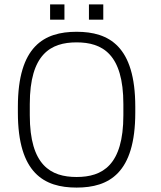

<svg xmlns="http://www.w3.org/2000/svg" viewBox="-20 -840 730 870"><path d="M207 -820V-751H272V-820ZM383 -820V-751H448V-820ZM327 10C474 10 593 -55 593 -330V-356C593 -631 474 -696 327 -696C180 -696 61 -631 61 -356V-330C61 -55 180 10 327 10ZM327 -38C210 -38 115 -91 115 -318V-368C115 -595 210 -648 327 -648C444 -648 539 -595 539 -368V-318C539 -91 444 -38 327 -38Z"/></svg>

Font: Chivo Light
Style: Regular
Weight: 300
Designer: Hector Gatti
Foundry: Omnibus-Type
Version: Version 1.003;PS 001.003;hotconv 1.0.70;makeotf.lib2.5.58329